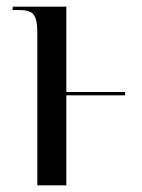

<svg xmlns="http://www.w3.org/2000/svg" viewBox="-20 -556 426 576"><path d="M92 -452V0H179V-270H355V-280H179V-536H18V-526H31C80 -526 92 -517 92 -452Z"/></svg>

Font: Noto Serif Display ExtraCondensed
Style: Regular
Weight: 400
Width: 2
Designer: Monotype Design Team
Foundry: Monotype Imaging Inc.
Version: Version 2.009